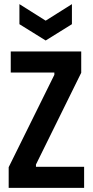

<svg xmlns="http://www.w3.org/2000/svg" viewBox="-20 -909 449 929"><path d="M22 0V-100L243 -547V-558H32V-660H373V-557L154 -113V-102H387V0ZM74 -889 201 -809 328 -889V-792L201 -713L74 -792Z"/></svg>

Font: Bricolage Grotesque 10pt Condensed SemiBold
Style: Regular
Weight: 600
Width: 3
Designer: Mathieu Triay
Foundry: Atelier Triay
Version: Version 1.000; ttfautohint (v1.8.4.7-5d5b);gftools[0.9.32]